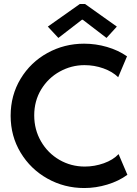

<svg xmlns="http://www.w3.org/2000/svg" viewBox="-20 -950 699 978"><path d="M34.2 -360.4Q34.2 -464.8 85 -548.8Q135.7 -632.8 221.7 -680.2Q307.6 -727.5 408.2 -727.5Q467.8 -727.5 524.9 -710.9Q582 -694.3 627 -663.1L582 -556.6Q552.7 -585.4 506.6 -601.8Q460.4 -618.2 410.2 -618.2Q343.8 -618.2 284.7 -585.7Q225.6 -553.2 189.9 -494.6Q154.3 -436 154.3 -362.3Q154.3 -289.6 189 -229.7Q223.6 -169.9 282.7 -135.7Q341.8 -101.6 412.1 -101.6Q461.4 -101.6 508.8 -118.4Q556.2 -135.3 584 -165L628.9 -59.6Q584.5 -27.3 526.4 -9.8Q468.3 7.8 409.2 7.8Q307.6 7.8 221.7 -40.3Q135.7 -88.4 85 -172.6Q34.2 -256.8 34.2 -360.4ZM223.6 -814.5 386.7 -929.7H413.1L575.2 -814.5L522.5 -756.8L401.4 -849.6H397.5L277.3 -756.8Z"/></svg>

Font: Reddit Sans Fudge SemiBold
Style: Regular
Weight: 600
Designer: Stephen Hutchings
Foundry: Reddit
Version: Version 1.011